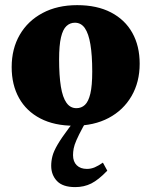

<svg xmlns="http://www.w3.org/2000/svg" viewBox="-20 -486 603 765"><path d="M284.5 -55Q304.5 -55 318.5 -68.2Q332.5 -81.5 340 -113Q347.5 -144.5 347.5 -201Q347.5 -266 340.2 -309.2Q333 -352.5 318 -374Q303 -395.5 278.5 -395.5Q259 -395.5 244.8 -382.2Q230.5 -369 223 -337.2Q215.5 -305.5 215.5 -249.5Q215.5 -184.5 222.5 -141.2Q229.5 -98 244.8 -76.5Q260 -55 284.5 -55ZM275.5 15Q196.5 15 140.8 -14Q85 -43 55.8 -95.5Q26.5 -148 26.5 -218.5Q26.5 -292 58.8 -347.5Q91 -403 149.8 -434.2Q208.5 -465.5 287.5 -465.5Q366.5 -465.5 422.2 -436.5Q478 -407.5 507.2 -355.2Q536.5 -303 536.5 -232Q536.5 -159 504 -103Q471.5 -47 413 -16Q354.5 15 275.5 15ZM310.5 20.5Q293.5 52 284.8 72Q276 92 273.5 105.8Q271 119.5 271 132Q271 158 285.8 172.5Q300.5 187 326.5 187Q342.5 187 357.2 180.8Q372 174.5 390 162L407.5 194Q372.5 230.5 343.8 245Q315 259.5 279.5 259.5Q230 259.5 207 235.2Q184 211 184 174.5Q184 155.5 189 136Q194 116.5 209.5 90Q225 63.5 255 23.5L294.5 -27.5H338.5Z"/></svg>

Font: Newsreader 16pt 16pt ExtraBold
Style: Regular
Weight: 800
Version: Version 1.003